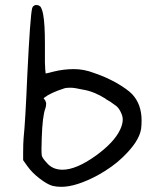

<svg xmlns="http://www.w3.org/2000/svg" viewBox="-20 -722 602 766"><path d="M72.3 -110.4Q72.3 -150.4 74.2 -171.9Q81.1 -236.3 88.9 -421.9Q100.6 -661.1 108.4 -689.5Q110.4 -696.3 114.3 -698.2Q119.1 -702.1 123.5 -702.1Q127.9 -702.1 131.8 -701.2Q135.7 -700.2 141.6 -695.3Q148.4 -684.6 152.3 -664.1Q159.2 -626 159.2 -548.8Q159.2 -530.3 159.2 -509.8Q159.2 -489.3 159.2 -472.7Q160.2 -441.4 162.1 -428.7Q172.9 -430.7 194.3 -436.5Q234.4 -446.3 274.9 -446.3Q315.4 -446.3 355.5 -430.7Q397.5 -417 442.4 -392.6Q488.3 -366.2 507.8 -345.7Q544.9 -305.7 544.9 -241.2Q544.9 -223.6 543 -208Q535.2 -157.2 469.7 -94.7Q430.7 -56.6 371.1 -23.4Q284.2 23.4 224.6 23.4Q206.1 23.4 189.5 19.5Q168.9 13.7 138.7 -9.3Q108.4 -32.2 88.9 -59.6L72.3 -83ZM311.5 -364.3Q277.3 -372.1 260.3 -372.1Q243.2 -372.1 235.4 -369.1Q180.7 -351.6 156.2 -332Q155.3 -330.1 154.3 -328.1Q158.2 -325.2 160.2 -321.8Q162.1 -318.4 164.1 -311.5V-309.6Q164.1 -296.9 161.1 -290Q149.4 -259.8 146.5 -170.9Q145.5 -145.5 145.5 -127.9Q145.5 -110.4 146.5 -102.5Q148.4 -91.8 165 -74.2Q188.5 -44.9 229.5 -44.9Q284.2 -44.9 363.3 -101.6Q435.5 -154.3 459 -204.1Q469.7 -226.6 469.7 -245.1Q469.7 -259.8 460.9 -276.4Q452.1 -294.9 437.5 -303.7Q419.9 -317.4 401.4 -327.1V-328.1Q354.5 -357.4 311.5 -364.3Z"/></svg>

Font: JasonHandwriting2
Style: SemiBold
Weight: 600
Version: Version 1.04.7